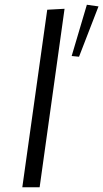

<svg xmlns="http://www.w3.org/2000/svg" viewBox="-20 -789 435 809"><path d="M395 -762 313 -550 282 -553 346 -769ZM147 0H74L179 -748L252 -752Z"/></svg>

Font: Arsenal SC
Style: Italic
Weight: 400
Italic angle: -9.10001°
Designer: Andrij Shevchenko
Foundry: Stairsfor
Version: Version 2.001; ttfautohint (v1.8.4.7-5d5b)